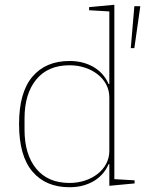

<svg xmlns="http://www.w3.org/2000/svg" viewBox="-20 -774 615 806"><path d="M272 12Q172 12 116 -54Q60 -120 60 -253Q60 -386 116 -452Q172 -518 272 -518Q305 -518 332 -510Q359 -502 379.5 -488.5Q400 -475 414 -457.5Q428 -440 436 -421H439V-726L354 -731V-744L460 -754V-22L545 -17V-4L439 6V-85H436Q428 -66 414 -48.5Q400 -31 379.5 -17.5Q359 -4 332 4Q305 12 272 12ZM272 -6Q305 -6 335 -15.5Q365 -25 388.5 -43Q412 -61 425.5 -86Q439 -111 439 -141V-365Q439 -395 425.5 -420Q412 -445 388.5 -463Q365 -481 335 -490.5Q305 -500 272 -500Q181 -500 132 -440Q83 -380 83 -277V-229Q83 -126 132 -66Q181 -6 272 -6ZM544 -748H569L544 -572H529Z"/></svg>

Font: IBM Plex Serif Thin
Style: Regular
Weight: 100
Designer: Mike Abbink, Paul van der Laan, Pieter van Rosmalen
Foundry: Bold Monday
Version: Version 3.001